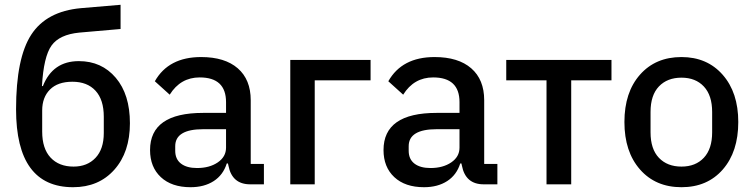

<svg xmlns="http://www.w3.org/2000/svg" viewBox="-20 -769 3143 801"><path d="M285 12Q47 12 47 -313Q47 -527 110.5 -624.5Q174 -722 318 -735L483 -749V-648L311 -633Q228 -625 195 -579Q162 -533 155 -410H159Q200 -514 309 -514Q404 -514 463 -444.5Q522 -375 522 -255Q522 -134 457 -61Q392 12 285 12ZM287 -74Q344 -74 378.5 -110.5Q413 -147 413 -214V-282Q413 -353 378.5 -390.5Q344 -428 282 -428Q221 -428 188.5 -395.5Q156 -363 156 -308V-220Q156 -149 191 -111.5Q226 -74 287 -74Z M775 12Q696 12 651 -30Q606 -72 606 -143Q606 -298 827 -298H923V-343Q923 -446 813 -446Q733 -446 688 -374L626 -430Q683 -531 819 -531Q918 -531 972 -484Q1026 -437 1026 -351V-85H1081V0H1024Q948 0 933 -78L931 -87H926Q911 -39 871.5 -13.5Q832 12 775 12ZM802 -68Q854 -68 888.5 -91.5Q923 -115 923 -153V-230H828Q711 -230 711 -159V-140Q711 -105 735 -86.5Q759 -68 802 -68Z M1191 0V-519H1526V-434H1293V0Z M1749 12Q1670 12 1625 -30Q1580 -72 1580 -143Q1580 -298 1801 -298H1897V-343Q1897 -446 1787 -446Q1707 -446 1662 -374L1600 -430Q1657 -531 1793 -531Q1892 -531 1946 -484Q2000 -437 2000 -351V-85H2055V0H1998Q1922 0 1907 -78L1905 -87H1900Q1885 -39 1845.5 -13.5Q1806 12 1749 12ZM1776 -68Q1828 -68 1862.5 -91.5Q1897 -115 1897 -153V-230H1802Q1685 -230 1685 -159V-140Q1685 -105 1709 -86.5Q1733 -68 1776 -68Z M2260 0V-434H2092V-519H2531V-434H2363V0Z M2823 -531Q2930 -531 2995 -457Q3060 -383 3060 -260Q3060 -136 2995.5 -62Q2931 12 2823 12Q2715 12 2650 -62Q2585 -136 2585 -260Q2585 -384 2650 -457.5Q2715 -531 2823 -531ZM2951 -217V-302Q2951 -371 2916.5 -408Q2882 -445 2823 -445Q2764 -445 2729 -408.5Q2694 -372 2694 -302V-217Q2694 -147 2729 -110.5Q2764 -74 2823 -74Q2882 -74 2916.5 -111Q2951 -148 2951 -217Z"/></svg>

Font: Anuphan Medium
Style: Regular
Weight: 500
Designer: Mike Abbink, Paul van der Laan, Pieter van Rosmalen, Mint Tantisuwanna
Foundry: Bold Monday; Cadson Demak
Version: Version 3.002;hotconv 1.0.109;makeotfexe 2.5.65596